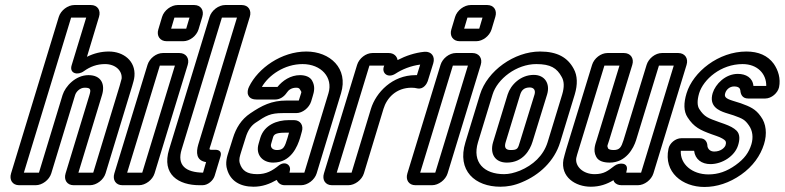

<svg xmlns="http://www.w3.org/2000/svg" viewBox="-20 -712 3122 764"><path d="M398 -457C439 -457 467 -431 464 -399C463 -394 460 -384 456 -370L351 -25H292L386 -334C399 -377 383 -413 332 -413C281 -413 240 -369 229 -334L135 -25H75L263 -642H323L265 -452C255 -419 290 -411 314 -429C339 -447 366 -457 398 -457ZM342 -692H276C250 -692 222 -671 214 -645L24 -22C16 4 30 25 56 25H122C148 25 176 4 184 -22L279 -334C283 -347 298 -363 317 -363C340 -363 343 -357 336 -334L241 -22C233 4 247 25 273 25H338C364 25 392 4 400 -22L506 -370C510 -384 514 -396 515 -409C520 -469 472 -507 413 -507C383 -507 354 -500 326 -486L374 -645C382 -671 368 -692 342 -692Z M486 -25 616 -451H676L546 -25ZM595 -22 727 -454C735 -480 720 -501 694 -501H628C602 -501 575 -480 567 -454L435 -22C427 4 441 25 467 25H533C559 25 587 4 595 -22ZM661 -598 674 -642H734L721 -598ZM770 -595 785 -645C793 -671 779 -692 753 -692H687C661 -692 633 -671 625 -645L610 -595C602 -569 617 -548 643 -548H709C735 -548 762 -569 770 -595Z M788 -25C719 -26 683 -54 703 -118L863 -642H923L769 -137C760 -106 760 -73 800 -67ZM942 -692H876C850 -692 822 -671 814 -645L653 -118C622 -17 691 25 774 25H786C807 25 828 7 834 -12L857 -88C863 -106 855 -116 837 -116H833C808 -116 812 -114 819 -137L974 -645C982 -671 968 -692 942 -692Z M1218 -308 1224 -328C1230 -347 1235 -368 1222 -391C1214 -406 1195 -413 1174 -413C1136 -413 1104 -391 1084 -366H1022C1049 -413 1112 -457 1184 -457C1258 -457 1306 -404 1287 -341L1191 -25H1132L1133 -31C1140 -55 1115 -73 1090 -54C1063 -32 1039 -19 1004 -19C963 -19 943 -33 934 -63C930 -78 934 -89 940 -109L957 -163C966 -194 980 -212 996 -223C1039 -252 1055 -262 1106 -262H1159C1184 -262 1210 -283 1218 -308ZM1113 25H1178C1204 25 1232 4 1240 -22L1337 -341C1367 -440 1293 -507 1199 -507C1100 -507 1007 -441 971 -367C966 -357 963 -343 968 -333C974 -319 989 -316 1001 -316H1075C1094 -316 1110 -327 1121 -343C1128 -354 1140 -363 1159 -363C1168 -363 1171 -360 1173 -357C1182 -342 1180 -349 1174 -328L1169 -312H1121C1060 -312 1022 -292 976 -261C940 -237 919 -202 907 -163L890 -109C884 -91 875 -64 884 -37C897 7 934 31 989 31C1024 31 1053 20 1081 4C1086 15 1096 25 1113 25ZM1150 -234H1129C1082 -234 1032 -215 1016 -164L1009 -140C996 -96 1025 -65 1067 -65C1139 -65 1164 -131 1174 -163L1181 -188C1189 -213 1175 -234 1150 -234ZM1113 -184H1130L1124 -163C1113 -127 1108 -115 1082 -115C1062 -115 1055 -128 1059 -140L1066 -164C1069 -175 1074 -184 1113 -184Z M1527 -501H1462C1436 -501 1409 -480 1401 -454L1269 -22C1261 4 1275 25 1301 25H1366C1392 25 1420 4 1428 -22L1506 -279C1519 -322 1556 -363 1618 -363C1625 -363 1635 -362 1642 -360C1666 -356 1679 -380 1682 -389L1704 -460C1712 -486 1698 -508 1669 -506C1630 -502 1595 -490 1562 -473C1560 -488 1547 -501 1527 -501ZM1639 -413H1633C1541 -413 1476 -344 1456 -279L1379 -25H1320L1450 -451H1509L1507 -446C1499 -419 1525 -400 1554 -419C1580 -436 1614 -450 1652 -455Z M1652 -25 1782 -451H1842L1712 -25ZM1761 -22 1893 -454C1901 -480 1886 -501 1860 -501H1794C1768 -501 1741 -480 1733 -454L1601 -22C1593 4 1607 25 1633 25H1699C1725 25 1753 4 1761 -22ZM1827 -598 1840 -642H1900L1887 -598ZM1936 -595 1951 -645C1959 -671 1945 -692 1919 -692H1853C1827 -692 1799 -671 1791 -645L1776 -595C1768 -569 1783 -548 1809 -548H1875C1901 -548 1928 -569 1936 -595Z M1986 -19C1906 -19 1858 -66 1882 -146L1940 -336C1959 -398 2035 -457 2114 -457C2171 -457 2196 -441 2215 -406C2225 -389 2226 -366 2217 -336L2159 -146C2142 -92 2101 -55 2049 -33C2026 -24 2006 -19 1986 -19ZM1971 31C1999 31 2027 26 2057 13C2125 -15 2186 -70 2209 -146L2267 -336C2279 -376 2278 -411 2263 -438C2239 -483 2198 -507 2129 -507C2026 -507 1919 -430 1890 -336L1832 -146C1797 -32 1871 31 1971 31ZM2104 -414C2051 -414 2012 -374 2000 -336L1942 -146C1929 -102 1948 -65 1997 -65C2061 -65 2089 -115 2099 -148L2157 -336C2170 -379 2148 -414 2104 -414ZM2088 -364C2104 -364 2112 -353 2107 -336L2049 -148C2041 -121 2040 -115 2012 -115C1991 -115 1986 -126 1992 -146L2050 -336C2055 -352 2065 -364 2088 -364Z M2473 -31C2484 -67 2443 -66 2425 -52C2400 -33 2384 -19 2346 -19C2300 -19 2268 -50 2273 -83C2274 -90 2278 -101 2283 -118L2385 -451H2445L2354 -154C2351 -143 2338 -115 2352 -89C2361 -70 2384 -65 2406 -65C2471 -65 2501 -122 2511 -154L2602 -451H2661L2531 -25H2472ZM2580 -22 2712 -454C2720 -480 2705 -501 2679 -501H2614C2588 -501 2561 -480 2553 -454L2461 -154C2452 -126 2446 -115 2421 -115C2405 -115 2401 -120 2400 -121C2394 -133 2398 -133 2404 -154L2496 -454C2504 -480 2489 -501 2463 -501H2397C2371 -501 2344 -480 2336 -454L2233 -118C2228 -101 2225 -89 2222 -77C2210 -8 2269 31 2331 31C2366 31 2395 21 2421 5C2421 5 2423 10 2424 12C2430 20 2440 25 2453 25H2518C2544 25 2572 4 2580 -22Z M3029 -370H2978C2975 -403 2948 -418 2916 -418C2866 -418 2827 -377 2816 -342C2800 -289 2840 -272 2867 -263L2899 -253C2935 -240 2944 -236 2960 -213C2975 -192 2978 -165 2970 -138C2960 -105 2942 -80 2907 -55C2872 -30 2838 -18 2799 -18C2734 -18 2686 -59 2689 -112H2742C2746 -78 2772 -59 2807 -59C2854 -59 2904 -91 2917 -134C2924 -156 2925 -178 2911 -192C2900 -203 2884 -211 2862 -219L2842 -226C2798 -242 2783 -246 2762 -279C2755 -291 2753 -310 2762 -341C2779 -396 2848 -457 2935 -457C2994 -457 3030 -418 3029 -370ZM2822 -109C2806 -109 2797 -119 2795 -130C2795 -143 2789 -162 2764 -162H2691C2668 -162 2644 -142 2640 -120C2620 -27 2695 32 2783 32C2832 32 2882 16 2929 -17C2976 -50 3006 -93 3020 -138C3033 -179 3029 -220 3007 -249C2987 -278 2964 -288 2928 -301L2896 -311C2867 -320 2861 -327 2866 -342C2870 -355 2883 -368 2901 -368C2920 -368 2925 -360 2926 -352C2927 -338 2933 -320 2957 -320H3025C3050 -320 3075 -342 3080 -365C3087 -399 3077 -432 3059 -458C3035 -491 2998 -507 2950 -507C2839 -507 2738 -426 2712 -341C2700 -302 2700 -269 2716 -245C2741 -206 2767 -194 2811 -178L2831 -171C2849 -165 2862 -157 2866 -152C2867 -150 2871 -146 2867 -134C2864 -125 2849 -109 2822 -109Z"/></svg>

Font: DIN Rundschrift
Style: MittelKontKu
Weight: 400
Version: Version 1.027